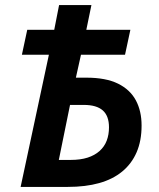

<svg xmlns="http://www.w3.org/2000/svg" viewBox="-20 -734 624 754"><path d="M61 0 172 -519H66L87 -617H193L212 -714H339L319 -617H492L471 -519H298L278 -429H319Q396 -429 443.5 -405.5Q491 -382 513.5 -340Q536 -298 536 -241Q536 -181 516.5 -136Q497 -91 460 -60.5Q423 -30 369.5 -15Q316 0 246 0ZM258 -106Q296 -106 324 -115Q352 -124 371 -141Q390 -158 399 -181.5Q408 -205 408 -234Q408 -279 383.5 -300.5Q359 -322 309 -322H255L211 -106Z"/></svg>

Font: Noto Sans Display SemiBold
Style: Italic
Weight: 600
Italic angle: -12°
Designer: Monotype Design Team
Foundry: Monotype Imaging Inc.
Version: Version 2.003